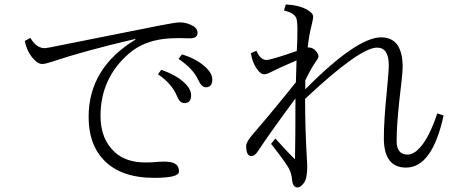

<svg xmlns="http://www.w3.org/2000/svg" viewBox="-20 -808 2040 858"><path d="M700.7 -496.1Q765.6 -473.6 802.2 -439.9Q834 -410.6 834 -382.3Q834 -347.2 803.7 -347.2Q783.2 -347.2 771 -378.4Q747.6 -434.6 686 -476.1ZM793 -564.9Q856.4 -545.9 895.5 -510.7Q928.7 -481 928.7 -453.1Q928.7 -418 899.9 -418Q880.4 -418 865.7 -451.2Q843.3 -500.5 777.8 -544.9ZM115.7 -638.7Q142.6 -592.8 179.7 -592.8Q189.9 -592.8 261.7 -607.9L516.6 -658.7Q638.2 -682.6 688 -692.9Q765.6 -708 782.7 -708Q815.9 -708 844.7 -690.9Q862.8 -678.7 862.8 -661.1Q862.8 -636.7 828.6 -636.7L779.8 -637.7Q746.6 -637.7 717.8 -634.8Q620.1 -624 556.2 -568.8Q429.2 -458.5 429.2 -290Q429.2 -185.5 494.1 -127Q543.5 -82 630.9 -82Q661.1 -82 689.9 -85Q700.7 -85.9 713.9 -85.9Q749.5 -85.9 765.6 -74.2Q779.8 -64.5 779.8 -41Q779.8 -13.2 668.9 -13.2Q520.5 -13.2 443.8 -92.8Q376 -163.1 376 -285.2Q376 -503.9 585 -630.9L584 -633.8Q361.3 -582 213.9 -532.7Q182.1 -522 168.9 -522Q147 -522 122.6 -552.7Q99.1 -582.5 90.8 -625Z M1344.2 -409.2Q1574.7 -641.1 1683.1 -641.1Q1779.3 -641.1 1779.3 -508.3Q1779.3 -477.1 1764.2 -356Q1752.4 -242.7 1752.4 -178.2Q1752.4 -117.2 1801.3 -117.2Q1832 -117.2 1863.3 -156.2Q1900.9 -202.1 1934.1 -301.3L1962.4 -292Q1911.6 -59.1 1794.4 -59.1Q1695.3 -59.1 1695.3 -190.9Q1695.3 -268.6 1708.5 -398.9Q1717.3 -489.3 1717.3 -517.1Q1717.3 -595.2 1665 -595.2Q1587.4 -595.2 1343.3 -366.2Q1343.3 -230 1352.1 -85Q1353 -76.2 1353 -64Q1353 -10.3 1337.9 9.8Q1322.8 29.8 1310.1 29.8Q1288.1 29.8 1285.2 -4.4Q1282.7 -33.7 1270 -57.1Q1248.5 -93.3 1191.4 -165L1210.4 -189Q1216.3 -183.1 1255.9 -139.6Q1279.8 -113.3 1298.3 -96.2Q1300.3 -196.3 1300.3 -368.2Q1185.5 -212.9 1131.3 -130.4Q1117.2 -110.4 1104 -110.4Q1080.1 -110.4 1080.1 -155.3Q1080.1 -173.8 1107.9 -205.6Q1206.1 -319.8 1302.2 -440.4Q1305.2 -536.1 1305.2 -538.1Q1226.6 -504.4 1193.4 -487.3Q1172.9 -476.1 1160.2 -476.1Q1144 -476.1 1126 -502.9Q1107.4 -530.3 1101.1 -570.3L1126 -581.1Q1143.6 -540 1170.4 -540Q1190.9 -540 1306.2 -580.1Q1309.1 -618.7 1309.1 -675.3Q1309.1 -717.3 1303.2 -729Q1292.5 -751 1249 -761.2L1257.3 -788.1Q1315.4 -785.2 1351.6 -765.1Q1379.4 -749.5 1379.4 -733.4Q1379.4 -721.7 1370.1 -685.1Q1361.3 -651.4 1355 -596.2Q1374 -596.2 1385.3 -586.4Q1403.3 -570.3 1403.3 -555.2Q1403.3 -548.3 1387.2 -526.4Q1368.2 -498.5 1344.2 -449.2Z"/></svg>

Font: I.Ming
Style: Regular
Weight: 400
Designer: Ichiten Fonts Project
Version: Version 6.11; Dec 27, 2019